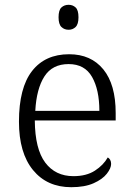

<svg xmlns="http://www.w3.org/2000/svg" viewBox="-20 -770 554 800"><path d="M277 10Q176 10 117.5 -61.5Q59 -133 59 -263Q59 -404 113.5 -474Q168 -544 268 -544Q359 -544 410.5 -481Q462 -418 462 -299V-268H125Q126 -149 168.5 -92.5Q211 -36 286 -36Q340 -36 375.5 -59Q411 -82 429 -114Q435 -111 439 -104Q443 -97 443 -87Q443 -69 425 -46Q407 -23 370 -6.5Q333 10 277 10ZM394 -308Q394 -396 363.5 -449.5Q333 -503 266 -503Q198 -503 165 -451.5Q132 -400 127 -308ZM266 -646Q248 -646 236 -657.5Q224 -669 224 -698Q224 -728 236 -739Q248 -750 266 -750Q283 -750 295 -739Q307 -728 307 -698Q307 -669 295 -657.5Q283 -646 266 -646Z"/></svg>

Font: Noto Serif Thai Light
Style: Regular
Weight: 300
Version: Version 2.001